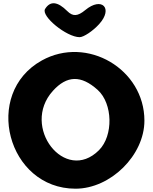

<svg xmlns="http://www.w3.org/2000/svg" viewBox="-20 -1192 927 1162"><path d="M233 -826C-127 -626 25 -50 437 -50C649 -50 854 -252 854 -462C854 -774 507 -978 233 -826ZM571 -648C663 -565 667 -371 579 -283C374 -78 104 -425 300 -642C385 -736 471 -738 571 -648ZM253 -1138C226 -1095 383 -967 462 -967C486 -967 542 -1004 580 -1046C667 -1142 596 -1214 496 -1131C450 -1093 421 -1091 387 -1125C329 -1183 284 -1188 253 -1138Z"/></svg>

Font: Hussar Skorodowane
Style: Bold
Weight: 700
Foundry: Cannot Into Space Fonts
Version: Version 0.892